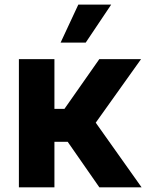

<svg xmlns="http://www.w3.org/2000/svg" viewBox="-20 -797 626 817"><path d="M60.4 0H211.6V-193.5H268.1L402.7 0H582.4L387.4 -274.9L580.3 -545.5H402.7L254.3 -333.8H211.6V-545.5H60.4ZM237.9 -615.8H344.8L453.1 -777.3H313.2Z"/></svg>

Font: Karasuma Gothic
Style: Bold
Weight: 700
Designer: Rasmus Andersson / Ryoko Nishizuka
Foundry: Genbu
Version: Version 1.00